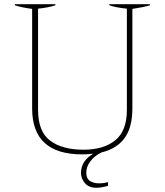

<svg xmlns="http://www.w3.org/2000/svg" viewBox="-20 -720 779 908"><path d="M689 -700V-695Q661 -686 606 -678V-207Q606 -118 569.5 -67.5Q533 -17 460 1Q428 16 408 42Q388 68 388 97Q388 124 405 135.5Q422 147 449 147Q472 147 491 141V159Q458 168 436 168Q400 168 381.5 146Q363 124 363 98Q363 41 421 7Q396 10 368 10Q132 10 132 -207V-678Q79 -685 50 -695V-700H242V-695Q209 -684 160 -679V-200Q160 -98 217 -55Q274 -12 375 -12Q470 -12 525 -56.5Q580 -101 580 -200V-679Q529 -684 497 -695V-700Z"/></svg>

Font: Trirong Thin
Style: Regular
Weight: 250
Designer: Katatrad Team
Foundry: CadsonDemak
Version: Version 1.001